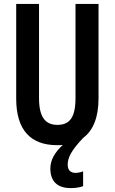

<svg xmlns="http://www.w3.org/2000/svg" viewBox="-20 -734 587 984"><path d="M327 110C327 75 344 38 407 -28C458 -66 485 -133 485 -231V-714H367V-232C367 -132 337 -94 274 -94C213 -94 180 -133 180 -231V-714H63V-229C63 -67 137 10 273 10C283 10 293 10 302 9C263 44 238 85 238 129C238 193 271 230 343 230C364 230 389 227 406 220V144C398 148 380 152 367 152C342 152 327 138 327 110Z"/></svg>

Font: Noto Sans Khmer ExtraCondensed SemiBold
Style: Regular
Weight: 600
Width: 2
Designer: Danh Hong and the Monotype Design Team
Foundry: Monotype Imaging Inc.
Version: Version 2.004